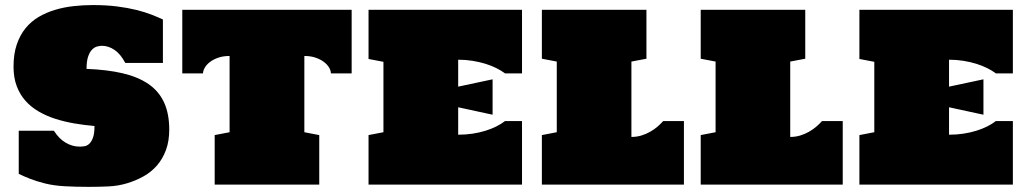

<svg xmlns="http://www.w3.org/2000/svg" viewBox="-20 -726 4034 755"><path d="M645.5 -216.3Q645.5 -170.9 632.6 -136Q619.6 -101.1 597.4 -75.4Q575.2 -49.8 544.7 -32.7Q514.2 -15.6 479 -5.1Q443.8 5.4 405.5 7.1Q367.2 8.8 329.1 8.8Q276.4 8.8 233.9 6.3Q191.4 3.9 158 -4.4Q124.5 -12.7 98.9 -22.7Q73.2 -32.7 53.7 -42.5V-211.9H191.9Q212.4 -179.7 238.8 -164.6Q265.1 -149.4 293 -149.4Q301.3 -149.4 311.5 -150.9Q321.8 -152.3 330.6 -160.2Q339.4 -168 345.5 -184.3Q351.6 -200.7 351.6 -230.5Q312 -233.9 273.2 -240.5Q234.4 -247.1 199 -258.3Q163.6 -269.5 133.3 -286.9Q103 -304.2 80.8 -328.9Q58.6 -353.5 45.9 -387Q33.2 -420.4 33.2 -463.9Q33.2 -513.7 45.9 -551Q58.6 -588.4 80.6 -615.2Q102.5 -642.1 132.6 -659.7Q162.6 -677.2 197.3 -687.5Q231.9 -697.8 269.5 -701.9Q307.1 -706.1 344.7 -706.1Q397.9 -706.1 440.2 -700.7Q482.4 -695.3 515.9 -687Q549.3 -678.7 575 -668.7Q600.6 -658.7 620.6 -649.4V-478.5H472.7Q454.1 -513.7 430.2 -529.8Q406.2 -545.9 381.3 -545.9Q373 -545.9 362.3 -543.2Q351.6 -540.5 342.3 -531.2Q333 -522 326.7 -503.9Q320.3 -485.8 320.3 -455.1Q400.9 -452.1 461.7 -438Q522.5 -423.8 563.5 -395.8Q604.5 -367.7 625 -323.5Q645.5 -279.3 645.5 -216.3Z M882.8 -505.9Q857.4 -505.9 837.9 -499Q818.4 -492.2 805.2 -481.9Q792 -471.7 785.2 -459.7Q778.3 -447.8 778.3 -437.5H696.8V-687.5H1362.8V-437.5H1281.2Q1281.2 -447.8 1274.4 -459.7Q1267.6 -471.7 1254.4 -481.9Q1241.2 -492.2 1221.7 -499Q1202.1 -505.9 1176.8 -505.9V-206.1L1235.4 -194.8V0H824.2V-194.8L882.8 -206.1Z M1781.7 -385.3 1917 -414.1V-274.9L1781.7 -304.2V-196.3Q1811 -196.3 1838.4 -200.4Q1865.7 -204.6 1889.2 -211.9Q1912.6 -219.2 1932.1 -229Q1951.7 -238.8 1965.8 -250H2032.7V0H1429.2V-194.8L1487.8 -206.1V-482.9L1429.2 -494.1V-687.5H2032.7V-437.5H1965.8Q1951.7 -448.2 1932.1 -458Q1912.6 -467.8 1889.2 -475.1Q1865.7 -482.4 1838.4 -486.8Q1811 -491.2 1781.7 -491.2Z M2462.9 -187.5Q2483.4 -187.5 2502 -193.1Q2520.5 -198.7 2536.4 -207.8Q2552.2 -216.8 2565.2 -227.8Q2578.1 -238.8 2587.9 -250H2669.4V0H2110.8V-194.8L2169.4 -206.1V-483.9L2110.8 -495.1V-687.5H2522V-495.1L2462.9 -483.9Z M3087.4 -187.5Q3107.9 -187.5 3126.5 -193.1Q3145 -198.7 3160.9 -207.8Q3176.8 -216.8 3189.7 -227.8Q3202.6 -238.8 3212.4 -250H3293.9V0H2735.4V-194.8L2793.9 -206.1V-483.9L2735.4 -495.1V-687.5H3146.5V-495.1L3087.4 -483.9Z M3711.9 -385.3 3847.2 -414.1V-274.9L3711.9 -304.2V-196.3Q3741.2 -196.3 3768.6 -200.4Q3795.9 -204.6 3819.3 -211.9Q3842.8 -219.2 3862.3 -229Q3881.8 -238.8 3896 -250H3962.9V0H3359.4V-194.8L3418 -206.1V-482.9L3359.4 -494.1V-687.5H3962.9V-437.5H3896Q3881.8 -448.2 3862.3 -458Q3842.8 -467.8 3819.3 -475.1Q3795.9 -482.4 3768.6 -486.8Q3741.2 -491.2 3711.9 -491.2Z"/></svg>

Font: Holtwood One SC
Style: Regular
Weight: 400
Version: Version 1.000